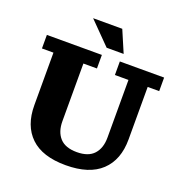

<svg xmlns="http://www.w3.org/2000/svg" viewBox="-153 -1002 1084 1145"><g transform="rotate(20 389.5 -430.0)"><path d="M388 10Q240 10 165.5 -61.5Q91 -133 91 -263V-596H18V-682H367V-596H281V-230Q281 -163 316 -124.5Q351 -86 424 -86Q497 -86 532 -124.5Q567 -163 567 -230V-596H481V-682H762V-596H689V-263Q689 -133 613 -61.5Q537 10 388 10ZM379 -732 243 -870H428L487 -732Z"/></g></svg>

Font: Montagu Slab
Style: Bold
Weight: 700
Designer: Florian Karsten
Foundry: Florian Karsten
Version: Version 1.000